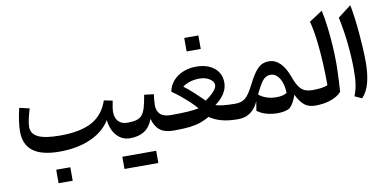

<svg xmlns="http://www.w3.org/2000/svg" viewBox="-90 -1047 3211 1589"><g transform="rotate(-10 1516.0 -252.0)"><path d="M770.5 -181.2Q712.9 -89.4 601.1 -40.8Q489.3 7.8 342.3 7.8Q192.4 7.8 119.4 -46.9Q46.4 -101.6 46.4 -213.4Q46.4 -250.5 53.5 -301.5Q60.5 -352.5 74.2 -407.2L158.7 -387.7Q145 -345.2 136.2 -304Q127.4 -262.7 127.4 -238.3Q127.4 -178.2 185.5 -150.4Q243.7 -122.6 368.7 -122.6Q539.6 -122.6 636.7 -175.3Q733.9 -228 774.4 -346.2L846.2 -332Q833 -269.5 833 -238.3Q833 -187.5 860.1 -158.9Q887.2 -130.4 935.5 -130.4H936V0H935.5Q868.7 0 824 -49.3Q779.3 -98.6 770.5 -181.2ZM286.6 150.4H405.3V263.7H286.6Z M844.2 242.2V139.6H1128.9V242.2ZM936 0Q926.8 0 922.4 -7.8Q918 -15.6 918 -34.7V-95.7Q918 -114.7 922.4 -122.6Q926.8 -130.4 936 -130.4Q983.4 -130.4 1012.9 -139.2Q1042.5 -147.9 1060.3 -170.2Q1078.1 -192.4 1089.4 -232.2Q1100.6 -272 1111.3 -334.5L1190.9 -324.7Q1187.5 -298.3 1185.3 -274.9Q1183.1 -251.5 1183.1 -232.4Q1183.1 -185.5 1211.2 -158Q1239.3 -130.4 1301.3 -130.4H1301.8V0H1301.3Q1227.5 0 1187 -31Q1146.5 -62 1127.9 -128.4Q1104 -62 1055.9 -31Q1007.8 0 936 0Z M1575.2 -488.8Q1668.9 -488.8 1725.6 -442.4Q1782.2 -396 1782.2 -318.8Q1782.2 -268.6 1752.7 -224.4Q1723.1 -180.2 1677.2 -148.4Q1723.1 -130.4 1843.8 -130.4H1844.2V0H1843.8Q1759.8 0 1701.9 -16.4Q1644 -32.7 1605 -61.5Q1565.9 -39.6 1528.1 -26.1Q1490.2 -12.7 1437.5 -6.3Q1384.8 0 1301.8 0Q1295.4 0 1289.6 -7.6Q1283.7 -15.1 1283.7 -34.7V-95.7Q1283.7 -114.7 1288.8 -122.6Q1293.9 -130.4 1301.8 -130.4Q1393.6 -130.4 1448.5 -134.5Q1503.4 -138.7 1535.2 -145.5Q1513.2 -172.4 1478.8 -204.6Q1444.3 -236.8 1406.7 -267.6Q1369.1 -298.3 1336.9 -320.3Q1346.7 -371.1 1379.4 -408.9Q1412.1 -446.8 1462.6 -467.8Q1513.2 -488.8 1575.2 -488.8ZM1585.4 -386.7Q1499 -386.7 1441.9 -343.8Q1478 -317.4 1521.2 -277.6Q1564.5 -237.8 1604 -198.2Q1649.4 -228.5 1676.5 -258.3Q1703.6 -288.1 1703.6 -312Q1703.6 -342.3 1668.5 -364.5Q1633.3 -386.7 1585.4 -386.7ZM1519.5 -739.7H1638.2V-626.5H1519.5Z M2174.3 -427.7Q2280.3 -427.7 2338.4 -266.6Q2356.9 -214.8 2377 -185.1Q2397 -155.3 2424.3 -142.8Q2451.7 -130.4 2491.7 -130.4H2492.2V0H2491.7Q2438 0 2403.1 -26.4Q2368.2 -52.7 2335 -118.7Q2328.6 -96.7 2317.1 -73.7Q2305.7 -50.8 2293.2 -33.4Q2280.8 -16.1 2270 -10.7Q2231.9 7.8 2171.4 7.8Q2124 7.8 2079.3 -4.9Q2034.7 -17.6 2002.9 -42.5L2015.6 -121.1Q1992.7 -65.9 1949.5 -33Q1906.2 0 1844.2 0Q1835 0 1830.6 -7.8Q1826.2 -15.6 1826.2 -34.7V-95.7Q1826.2 -114.7 1830.6 -122.6Q1835 -130.4 1844.2 -130.4Q1896 -130.4 1927.5 -157.7Q1959 -185.1 1990.2 -247.1Q2025.9 -318.4 2054 -357.7Q2082 -397 2110.4 -412.4Q2138.7 -427.7 2174.3 -427.7ZM2168.9 -315.4Q2145 -315.4 2126.2 -303.7Q2107.4 -292 2087.4 -261.2Q2067.4 -230.5 2040 -173.3Q2061.5 -152.3 2101.1 -138.2Q2140.6 -124 2187 -124Q2243.2 -124 2274.9 -145.5Q2272.5 -221.7 2243.2 -268.6Q2213.9 -315.4 2168.9 -315.4Z M2679.2 -764.2Q2693.8 -697.3 2703.4 -618.9Q2712.9 -540.5 2717.8 -461.4Q2722.7 -382.3 2722.7 -312Q2722.7 -290.5 2721.4 -249Q2720.2 -207.5 2717.8 -160.9Q2715.3 -114.3 2712.4 -76.2Q2678.2 -39.1 2621.1 -19.5Q2564 0 2492.2 0Q2482.9 0 2478.5 -7.8Q2474.1 -15.6 2474.1 -34.7V-95.7Q2474.1 -114.7 2478.5 -122.6Q2482.9 -130.4 2492.2 -130.4Q2526.9 -130.4 2560.8 -134.3Q2594.7 -138.2 2618.7 -148.9Q2618.7 -242.7 2613.8 -339.4Q2608.9 -436 2597.9 -526.6Q2586.9 -617.2 2567.9 -691.4Z M2919.9 -768.1Q2929.7 -717.8 2938 -654.5Q2946.3 -591.3 2952.1 -524.2Q2958 -457 2961.2 -394.5Q2964.4 -332 2964.4 -283.7Q2964.4 -183.6 2945.1 -110.1Q2925.8 -36.6 2882.8 7.8L2822.8 -19.5Q2840.3 -61.5 2848.4 -110.1Q2856.4 -158.7 2856.4 -233.4Q2856.4 -332 2845.2 -447Q2834 -562 2808.6 -683.1Z"/></g></svg>

Font: Pinar-DS3-FD SemiBold
Style: Regular
Weight: 600
Designer: Amin Abedi
Version: Version 3.000